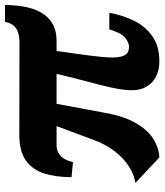

<svg xmlns="http://www.w3.org/2000/svg" viewBox="34 -666 643 750"><g transform="rotate(-90 355.0 -291.5)"><path d="M114.5 10 15 -83.5Q49 -89 80.8 -109.8Q112.5 -130.5 139 -165Q165.5 -199.5 183 -247L237 -391.5H162Q145 -391.5 131.5 -383.8Q118 -376 109.2 -361.5Q100.5 -347 96.5 -327.5L37.5 -333Q37.5 -395 52.2 -440.8Q67 -486.5 103.5 -512Q140 -537.5 205.5 -537L565.5 -536.5Q599.5 -536.5 619.2 -550.2Q639 -564 644 -593H710Q710 -554.5 703.5 -518.2Q697 -482 681.5 -453.5Q666 -425 638.2 -408.2Q610.5 -391.5 568 -391.5H530.5Q525 -354 520.8 -323.5Q516.5 -293 513.2 -267.8Q510 -242.5 507.8 -220.8Q505.5 -199 505 -178.5Q504 -148.5 512 -128.8Q520 -109 546.5 -108.5Q563.5 -108.5 582.2 -123.8Q601 -139 614.5 -185.5H679.5Q670.5 -134 648.8 -89.5Q627 -45 588.2 -17.5Q549.5 10 490 10Q456 10 430.5 -3Q405 -16 391 -40Q377 -64 377 -97Q377 -121 382.2 -150.8Q387.5 -180.5 396.8 -217Q406 -253.5 417.5 -296.8Q429 -340 441 -391.5H324L290.5 -212Q278 -135 251.2 -86.5Q224.5 -38 189 -15Q153.5 8 114.5 10Z"/></g></svg>

Font: Merriweather 60pt Black
Style: Italic
Weight: 900
Italic angle: -7.8°
Version: Version 2.101